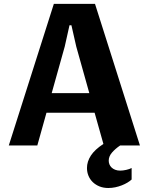

<svg xmlns="http://www.w3.org/2000/svg" viewBox="-20 -735 751 970"><path d="M419.4 113.8Q419.4 81.1 439.2 50.8Q459 20.5 502.4 -7.8L458 -165.5H214.8L168.5 0H24.4L252 -715.3H460L687 0H586.9Q563 16.1 546.1 35.4Q529.3 54.7 529.3 76.7Q529.3 85.9 532.7 95Q536.1 104 543.5 111.1Q550.8 118.2 561.8 122.6Q572.8 127 587.4 127Q600.6 127 617.4 123.3Q634.3 119.6 645 113.8V171.9Q636.7 179.7 623.8 187.5Q610.8 195.3 595.2 201.4Q579.6 207.5 562.3 211.2Q544.9 214.8 527.3 214.8Q502.4 214.8 482.7 206.8Q462.9 198.7 448.7 185.1Q434.6 171.4 427 153.1Q419.4 134.8 419.4 113.8ZM431.2 -264.6 365.2 -500 340.8 -607.4H331.1L307.1 -500L241.2 -264.6Z"/></svg>

Font: Proza Libre
Style: Bold
Weight: 700
Designer: Jasper de Waard
Foundry: Jasper de Waard
Version: Version 1.000; ttfautohint (v1.4.1.8-43bc)